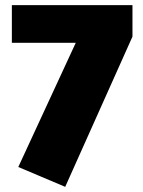

<svg xmlns="http://www.w3.org/2000/svg" viewBox="-20 -708 553 745"><path d="M233 17 51 -60 274 -542H26V-688H494V-566Z"/></svg>

Font: Paytone One
Style: Regular
Weight: 400
Designer: Vernon Adams
Foundry: Vernon Adams
Version: Version 1.002; ttfautohint (v1.8.4.7-5d5b);gftools[0.9.23]